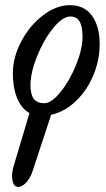

<svg xmlns="http://www.w3.org/2000/svg" viewBox="-20 -436 411 744"><path d="M46.9 288.1Q34.2 285.6 29.8 269.5Q25.4 253.4 27.1 236.8Q28.8 220.2 33.2 207L94.2 2Q63 -15.1 46.4 -55.7Q29.8 -96.2 29.8 -151.9Q29.8 -212.9 61.8 -274.4Q93.8 -335.9 145.8 -376Q197.8 -416 251 -416Q307.1 -416 336.7 -374.8Q366.2 -333.5 366.2 -265.1Q366.2 -203.6 342 -145Q317.9 -86.4 274.4 -44.7Q231 -2.9 178.2 8.8L105 231Q95.2 258.3 78.4 274.4Q61.5 290.5 46.9 288.1ZM151.9 -36.1Q179.7 -36.1 215.1 -80.1Q250.5 -124 275.1 -185.3Q299.8 -246.6 299.8 -293Q299.8 -333.5 288.3 -352.8Q276.9 -372.1 252.9 -372.1Q222.2 -372.1 185.3 -326.2Q148.4 -280.3 123.3 -217Q98.1 -153.8 98.1 -106Q98.1 -70.3 110.8 -53.2Q123.5 -36.1 151.9 -36.1Z"/></svg>

Font: Junicode SmCond Medium
Style: Italic
Weight: 500
Width: 4
Italic angle: -11°
Designer: Peter S. Baker
Version: Version 2.206